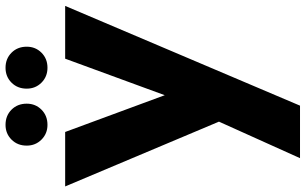

<svg xmlns="http://www.w3.org/2000/svg" viewBox="-220 -588 1072 673"><g transform="rotate(-90 315.5 -251.0)"><path d="M98.1 265.1 226.1 -19 -1 -558.1H189.9L318.8 -209L446.8 -558.1H631.8L282.2 265.1ZM142.1 -692.9Q142.1 -725.1 163.1 -746.1Q184.1 -767.1 214.8 -767.1Q247.1 -767.1 268.1 -746.1Q289.1 -725.1 289.1 -692.9Q289.1 -662.1 268.1 -641.1Q247.1 -620.1 214.8 -620.1Q184.1 -620.1 163.1 -641.1Q142.1 -662.1 142.1 -692.9ZM341.8 -692.9Q341.8 -725.1 362.8 -746.1Q383.8 -767.1 415 -767.1Q446.8 -767.1 467.8 -746.1Q488.8 -725.1 488.8 -692.9Q488.8 -662.1 467.8 -641.1Q446.8 -620.1 415 -620.1Q383.8 -620.1 362.8 -641.1Q341.8 -662.1 341.8 -692.9Z"/></g></svg>

Font: PoppinsZ
Style: Bold
Weight: 700
Designer: Ninad Kale (Devanagari), Jonny Pinhorn (Latin)
Foundry: Indian Type Foundry
Version: Version 3.002;FEAKit 1.0